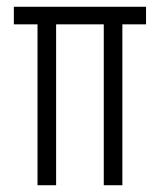

<svg xmlns="http://www.w3.org/2000/svg" viewBox="-20 -548 473 568"><path d="M91 0V-528H146V0ZM287 0V-528H342V0ZM21 -476V-528H412V-476Z"/></svg>

Font: Bricolage Grotesque 24pt Condensed ExtraLight
Style: Regular
Weight: 250
Width: 3
Designer: Mathieu Triay
Foundry: Atelier Triay
Version: Version 1.001;gftools[0.9.33.dev8+g029e19f]